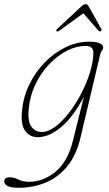

<svg xmlns="http://www.w3.org/2000/svg" viewBox="-78 -644 520 912"><path d="M304 11Q284.5 93.5 241.5 146Q198.5 198.5 139 223.2Q79.5 248 10 248Q-26.5 248 -42.2 239.2Q-58 230.5 -58 218Q-58 198 -31 198Q-12.5 198 9.2 208.8Q31 219.5 60.5 219.5Q127 219.5 185.2 172.2Q243.5 125 268.5 24L320.5 -184.5Q271 -90.5 213.8 -41.5Q156.5 7.5 101 7.5Q63 7.5 41 -23.2Q19 -54 27 -120.5Q33 -185 61.8 -243.8Q90.5 -302.5 135 -348Q179.5 -393.5 234 -419.8Q288.5 -446 347 -446Q378 -446 395 -438.5Q412 -431 412 -419.5Q412 -409.5 406 -402.8Q400 -396 398 -386ZM59 -131Q52 -69.5 70.5 -43.2Q89 -17 119 -17Q151 -17 185 -42.5Q219 -68 251 -109.8Q283 -151.5 308.8 -201.5Q334.5 -251.5 349.8 -301.5Q365 -351.5 365.5 -392.5Q366 -426 329 -426Q285 -426 240 -403Q195 -380 156 -339.2Q117 -298.5 91 -245Q65 -191.5 59 -131ZM204 -498.5Q194.5 -492 190.5 -496Q186.5 -500 194 -507L308 -613Q320 -624.5 328.5 -624.5Q337.5 -624.5 343.5 -613L403 -507Q407 -500 400.5 -496Q395.5 -493 389.5 -498.5L318 -581Z"/></svg>

Font: Fraunces 72pt Soft Thin
Style: Italic
Weight: 100
Italic angle: -16°
Version: Version 1.000;[0bf87f6ff]